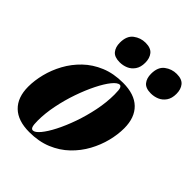

<svg xmlns="http://www.w3.org/2000/svg" viewBox="-218 -897 1037 1037"><g transform="rotate(45 300.0 -379.0)"><path d="M349 -513Q332 -513 309 -484.5Q286 -456 262 -408Q238 -360 217.5 -301Q197 -242 184.5 -180Q172 -118 172 -62Q172 -31 176.5 -18.5Q181 -6 191 -6Q207 -6 229.5 -33Q252 -60 275.5 -106Q299 -152 319.5 -210Q340 -268 353 -331.5Q366 -395 366 -455Q366 -493 361 -503Q356 -513 349 -513ZM6 -156Q6 -203 19 -255Q32 -307 59 -356.5Q86 -406 127.5 -446Q169 -486 225.5 -509.5Q282 -533 354 -533Q441 -533 486.5 -489Q532 -445 532 -363Q532 -316 519 -264Q506 -212 479 -162.5Q452 -113 410.5 -73Q369 -33 312.5 -9.5Q256 14 184 14Q97 14 51.5 -30Q6 -74 6 -156ZM188 -674Q188 -726 218.5 -749Q249 -772 287 -772Q327 -772 344.5 -750.5Q362 -729 362 -694Q362 -660 347 -638.5Q332 -617 309.5 -607.5Q287 -598 262 -598Q222 -598 205 -619Q188 -640 188 -674ZM426 -674Q426 -726 456.5 -749Q487 -772 525 -772Q565 -772 582.5 -750.5Q600 -729 600 -694Q600 -660 585 -638.5Q570 -617 547.5 -607.5Q525 -598 500 -598Q460 -598 443 -619Q426 -640 426 -674Z"/></g></svg>

Font: Playfair Display Black
Style: Italic
Weight: 900
Italic angle: -14°
Designer: Claus Eggers Sørensen
Foundry: Claus Eggers Sørensen
Version: Version 1.203